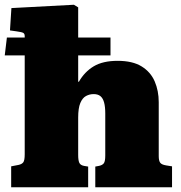

<svg xmlns="http://www.w3.org/2000/svg" viewBox="-25 -788 761 808"><path d="M22 0V-88L53 -94Q67 -97 73 -105Q79 -113 79 -139V-555H-5L4 -630H79V-636Q79 -646 73 -649.5Q67 -653 45 -656L17 -660L23 -754L286 -768L304 -757V-630H440V-555H304V-444H307Q331 -486 369.5 -509Q408 -532 470 -532Q533 -532 571 -508.5Q609 -485 626 -445.5Q643 -406 643 -358V-131Q643 -112 649 -103.5Q655 -95 674 -92L699 -88V0H376V-87L392 -90Q406 -93 412 -101Q418 -109 418 -134V-310Q418 -339 413 -357Q408 -375 397.5 -383.5Q387 -392 369 -392Q352 -392 337 -384Q322 -376 313 -354.5Q304 -333 304 -293V-136Q304 -114 308.5 -103.5Q313 -93 328 -90L346 -87V0Z"/></svg>

Font: Literata 18pt Black
Style: Regular
Weight: 900
Designer: Latin by Veronika Burian and Jose Scaglione. Greek by Irene Vlachou. Cyrillic by Vera Evstafieva.
Foundry: TypeTogether
Version: Version 3.103;gftools[0.9.29]